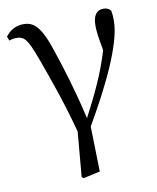

<svg xmlns="http://www.w3.org/2000/svg" viewBox="-83 -596 707 867"><g transform="rotate(-10 270.5 -162.0)"><path d="M222 201 231 207 307 190 302 -17C394 -175 488 -361 488 -470C488 -488 487 -501 484 -516C475 -526 467 -531 450 -531C420 -531 402 -509 402 -462C402 -436 405 -412 417 -347C386 -243 348 -165 292 -57C261 -193 227 -299 201 -377C161 -501 129 -525 82 -525C47 -525 20 -509 0 -482L8 -463C18 -467 29 -469 40 -469C77 -469 90 -454 126 -357C157 -270 200 -156 240 -5Z"/></g></svg>

Font: Noto Serif CJK TC
Style: Regular
Weight: 400
Designer: Ryoko NISHIZUKA 西塚涼子 (kana & ideographs); Frank Grießhammer (Latin, Greek & Cyrillic); Wenlong ZHANG 张文龙 (bopomofo); San
Foundry: Adobe
Version: Version 2.001;hotconv 1.1.0;makeotfexe 2.6.0